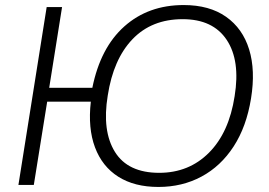

<svg xmlns="http://www.w3.org/2000/svg" viewBox="-20 -733 1066 761"><path d="M608 8Q513 8 449 -32.5Q385 -73 356.5 -149Q328 -225 340 -330H167L114 0H53L165 -705H226L175 -385H346Q378 -544 473 -628.5Q568 -713 708 -713Q810 -713 876 -666.5Q942 -620 967.5 -537Q993 -454 975 -343Q957 -231 906 -152.5Q855 -74 778.5 -33Q702 8 608 8ZM611 -48Q729 -48 808.5 -128Q888 -208 910 -352Q933 -493 878.5 -575Q824 -657 704 -657Q581 -657 505 -577.5Q429 -498 407 -354Q384 -214 435.5 -131Q487 -48 611 -48Z"/></svg>

Font: Mulish Light
Style: Italic
Weight: 300
Italic angle: -9°
Designer: Vernon Adams
Foundry: Vernon Adams
Version: Version 3.603; ttfautohint (v1.8.3)